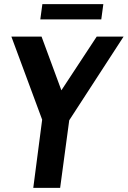

<svg xmlns="http://www.w3.org/2000/svg" viewBox="-20 -909 618 929"><path d="M181 -732 277 -472 448 -732H578L315 -327L271 0H141L184 -330L35 -732ZM185 -889H480L470 -815H175Z"/></svg>

Font: Rosario
Style: Bold Italic
Weight: 700
Italic angle: -8.05°
Designer: Hector Gatti
Foundry: Omnibus Type
Version: Version 1.101; ttfautohint (v1.8.1.43-b0c9)